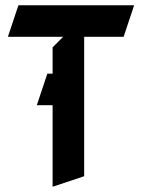

<svg xmlns="http://www.w3.org/2000/svg" viewBox="-20 -680 540 730"><path d="M50 -660 10 -540H220L180 -500V-400H160L120 -280H180V30L300 -10V-540H450L490 -660Z"/></svg>

Font: Abibas
Style: Medium
Weight: 500
Version: Version 0.3